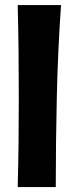

<svg xmlns="http://www.w3.org/2000/svg" viewBox="-20 -756 300 768"><path d="M224.1 -735.8Q211.4 -552.2 207.3 -370.4Q203.1 -188.5 203.1 -7.8H50.8Q53.2 -97.7 54.2 -186Q55.2 -274.4 55.2 -363.8Q55.2 -457.5 54.2 -549.8Q53.2 -642.1 50.8 -735.8Z"/></svg>

Font: Galindo
Style: Regular
Weight: 400
Version: Version 1.000